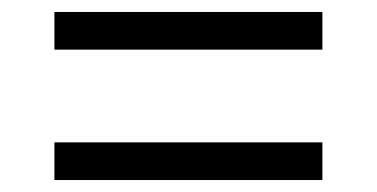

<svg xmlns="http://www.w3.org/2000/svg" viewBox="-20 -509 630 321"><path d="M71 -426V-489H519V-426ZM71 -208V-271H519V-208Z"/></svg>

Font: MuseoModerno Thin Light
Style: Regular
Weight: 300
Version: Version 1.003